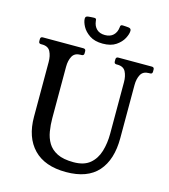

<svg xmlns="http://www.w3.org/2000/svg" viewBox="-122 -931 913 1038"><g transform="rotate(15 334.0 -411.5)"><path d="M645.5 -660Q658.5 -660 658.5 -647V-635Q658.5 -622 645.5 -622H639.5Q606.5 -622 593.5 -598Q580.5 -574 580.5 -539V-242Q580.5 -121 521.9 -55Q463.2 11 343.5 11Q224.8 11 162.4 -53.5Q100 -118 100 -233V-539Q100 -574 87.5 -598Q75 -622 41 -622H35Q22 -622 22 -635V-647Q22 -660 35 -660H261.5Q275.5 -660 275.5 -647V-635Q275.5 -622 261.5 -622H256.5Q223.5 -622 210.5 -598Q197.5 -574 197.5 -539V-251Q197.5 -214 203.4 -178.2Q209.2 -142.5 226.4 -114Q243.5 -85.5 277.9 -68.2Q312.3 -51 369.5 -51Q428 -51 461 -78.8Q494 -106.5 507.8 -152.2Q521.5 -198 521.5 -251V-539Q521.5 -574 509 -598Q496.5 -622 462.5 -622H457.5Q444.5 -622 444.5 -635V-647Q444.5 -660 457.5 -660ZM355.5 -711Q310.5 -711 282.1 -730.1Q253.8 -749.2 240.6 -774Q227.5 -798.8 227.5 -817Q227.5 -824.2 231.2 -827.6Q235 -831 242.5 -832Q248.2 -832.5 257.8 -833.4Q267.2 -834.2 272.8 -834.2Q281.8 -835 285.2 -832Q288.8 -829 289 -819Q292 -791.8 309 -775.4Q326 -759 355.5 -759Q385.2 -759 402.2 -775.4Q419.2 -791.8 422.2 -819Q422.5 -829 426 -832Q429.5 -835 438.5 -834.2Q444 -834.2 453.5 -833.4Q463 -832.5 468.5 -832Q483.5 -830 483.5 -817Q483.5 -798.8 470.5 -774Q457.5 -749.2 429.5 -730.1Q401.5 -711 355.5 -711Z"/></g></svg>

Font: Young Serif Light
Style: Regular
Weight: 300
Designer: Bastien Sozeau
Foundry: NBR — Bastien Sozeau
Version: Version 5.001